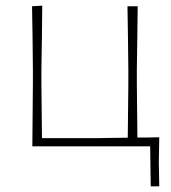

<svg xmlns="http://www.w3.org/2000/svg" viewBox="-20 -516 602 677"><path d="M511.5 141 509.5 0H94Q94.5 -56.5 95 -108.5Q95.5 -160.5 96 -221V-271Q95.5 -332 94.8 -385Q94 -438 93 -494L129 -496Q128.5 -439.5 127.8 -385.8Q127 -332 126 -271V-221Q126.5 -167 127 -122Q127.5 -77 128 -29H326.5Q351.5 -29.5 377.5 -29.8Q403.5 -30 430.5 -30.5Q431 -78 431.5 -122.8Q432 -167.5 432.5 -221V-271Q432 -332 431.2 -385Q430.5 -438 429.5 -494H465.5Q465 -438 464.2 -385Q463.5 -332 462.5 -271V-221Q463 -168.5 463.5 -123.5Q464 -78.5 464.5 -31Q483.5 -31 503 -31.2Q522.5 -31.5 541.5 -32Q541 -8 540.8 14Q540.5 36 540 57.5Q540.5 78.5 540.8 99.2Q541 120 541.5 141Z"/></svg>

Font: Commissioner Loud Thin
Style: Regular
Weight: 100
Designer: Kostas Bartsokas
Foundry: Kostas Bartsokas
Version: Version 1.000; ttfautohint (v1.8.3)